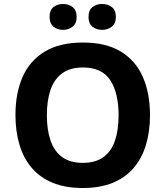

<svg xmlns="http://www.w3.org/2000/svg" viewBox="-20 -940 836 970"><path d="M737.8 -357.9Q737.8 -275.4 717.3 -207.8Q696.8 -140.1 655 -91.3Q613.3 -42.5 549.3 -16.4Q485.4 9.8 397.9 9.8Q310.5 9.8 246.6 -16.4Q182.6 -42.5 140.9 -91.3Q99.1 -140.1 78.6 -208Q58.1 -275.9 58.1 -358.9Q58.1 -469.7 94.5 -552Q130.9 -634.3 206.5 -679.7Q282.2 -725.1 398.9 -725.1Q515.1 -725.1 590.1 -679.7Q665 -634.3 701.4 -551.8Q737.8 -469.2 737.8 -357.9ZM216.8 -357.9Q216.8 -283.2 235.6 -229.2Q254.4 -175.3 294.4 -146.2Q334.5 -117.2 397.9 -117.2Q462.4 -117.2 502.4 -146.2Q542.5 -175.3 560.8 -229.2Q579.1 -283.2 579.1 -357.9Q579.1 -470.2 537.1 -534.7Q495.1 -599.1 398.9 -599.1Q335 -599.1 294.7 -570.1Q254.4 -541 235.6 -487.1Q216.8 -433.1 216.8 -357.9ZM230.5 -854Q230.5 -888.7 250.2 -904.3Q270 -919.9 298.3 -919.9Q326.2 -919.9 346.7 -904.3Q367.2 -888.7 367.2 -854Q367.2 -821.3 346.7 -805.2Q326.2 -789.1 298.3 -789.1Q270 -789.1 250.2 -805.2Q230.5 -821.3 230.5 -854ZM427.2 -854Q427.2 -888.7 447 -904.3Q466.8 -919.9 496.1 -919.9Q523.9 -919.9 544.7 -904.3Q565.4 -888.7 565.4 -854Q565.4 -821.3 544.7 -805.2Q523.9 -789.1 496.1 -789.1Q466.8 -789.1 447 -805.2Q427.2 -821.3 427.2 -854Z"/></svg>

Font: Wonky
Style: Regular
Weight: 400
Designer: Monotype Design Team
Foundry: Monotype Imaging Inc.
Version: Version 3.000